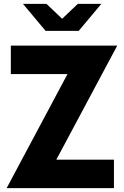

<svg xmlns="http://www.w3.org/2000/svg" viewBox="-20 -965 638 985"><path d="M326.2 -585H35.6V-731H581.5L269 -146H564.5V0H14.2ZM97.7 -945.3H218.3L298.8 -868.7L379.4 -945.3H500L383.8 -806.6H213.9Z"/></svg>

Font: Glacial Indifference
Style: Bold
Weight: 700
Designer: Alfredo Marco Pradil
Foundry: Alfredo Marco Pradil
Version: Version 1.312